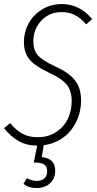

<svg xmlns="http://www.w3.org/2000/svg" viewBox="-21 -714 483 956"><path d="M286.1 -693.8Q376 -693.8 438 -619.1L408.2 -592.8Q379.9 -625 351.3 -639.4Q322.8 -653.8 285.2 -653.8Q225.1 -653.8 185.1 -611.6Q145 -569.3 145 -507.8Q145 -464.4 167.5 -438.7Q189.9 -413.1 251 -384.8Q320.8 -353.5 351.8 -314.9Q382.8 -276.4 382.8 -212.9Q382.8 -174.3 370.6 -137.2Q358.4 -100.1 335.4 -69.6Q312.5 -39.1 276.6 -17.8Q240.7 3.4 196.8 8.8L187 67.9Q253.9 75.2 253.9 136.2Q253.9 174.3 228.5 198.2Q203.1 222.2 161.1 222.2Q120.6 222.2 96.2 201.2L112.8 172.9Q138.2 187 161.1 187Q185.1 187 199.5 174.8Q213.9 162.6 213.9 138.2Q213.9 115.2 199.2 105.2Q184.6 95.2 147 95.2L164.1 11.2Q110.4 10.7 71 -12Q31.7 -34.7 -1 -76.2L29.8 -101.1Q58.1 -66.4 89.8 -48.6Q121.6 -30.8 167 -30.8Q220.2 -30.8 259.5 -57.1Q298.8 -83.5 317.4 -123.5Q335.9 -163.6 335.9 -210.9Q335.9 -261.2 312.3 -291.3Q288.6 -321.3 227.1 -350.1Q154.8 -383.8 126.5 -417.2Q98.1 -450.7 98.1 -505.9Q98.1 -553.2 120.6 -595.7Q143.1 -638.2 187 -666Q231 -693.8 286.1 -693.8Z"/></svg>

Font: Fira Sans Compressed ExtraLight
Style: Italic
Weight: 250
Width: 3
Italic angle: -8°
Designer: Carrois Corporate & Edenspiekermann AG
Foundry: Carrois Corporate GbR & Edenspiekermann AG
Version: Version 4.203;PS 004.203;hotconv 1.0.88;makeotf.lib2.5.64775